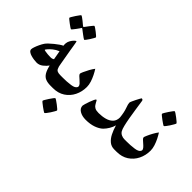

<svg xmlns="http://www.w3.org/2000/svg" viewBox="-122 -1132 1797 1797"><g transform="rotate(45 777.0 -233.0)"><path d="M467.3 -67.4Q467.3 -57.6 465.1 -41.5Q462.9 -25.4 455.6 -12.7Q448.2 0 431.6 0H406.7Q367.2 0 340.6 -11Q314 -22 296.9 -49.8Q279.8 -77.6 268.1 -128.4Q252.4 -105.5 224.1 -83Q195.8 -60.5 162.1 -60.5Q148.4 -60.5 127.4 -63.2Q106.4 -65.9 85.9 -71.8Q65.4 -77.6 51.5 -88.1Q37.6 -98.6 37.6 -113.8Q37.6 -124.5 44.9 -146.2Q52.2 -168 64 -192.6Q75.7 -217.3 88.4 -236.3Q97.2 -249 115.2 -266.1Q133.3 -283.2 154.8 -300.8Q176.3 -318.4 196 -331.8Q215.8 -345.2 228 -350.1Q227.5 -355.5 227.1 -359.9Q226.6 -364.3 226.6 -370.1Q226.6 -377.9 227.5 -383.3Q229.5 -402.8 240.7 -421.9Q252 -440.9 265.1 -453.9Q278.3 -466.8 285.6 -466.8Q286.6 -466.8 289.6 -450.9Q292.5 -435.1 296.6 -410.4Q300.8 -385.7 304.7 -359.9Q311.5 -321.3 318.1 -283Q324.7 -244.6 329.6 -217Q334.5 -189.5 335.9 -182.6Q340.3 -168 345.5 -157.2Q350.6 -146.5 364 -140.4Q377.4 -134.3 406.7 -134.3H431.6Q448.2 -134.3 455.6 -121.8Q462.9 -109.4 465.1 -93.5Q467.3 -77.6 467.3 -67.4ZM254.9 -198.2Q252 -213.9 247.8 -239Q243.7 -264.2 238.8 -288.1Q205.6 -274.4 181.4 -254.6Q157.2 -234.9 144.3 -219Q131.3 -203.1 131.3 -200.2Q131.3 -197.3 145 -194.6Q158.7 -191.9 178.2 -189.9Q197.8 -188 215.3 -188Q231.4 -188 239.7 -190.7Q248 -193.4 254.9 -198.2ZM387.7 -620.6Q387.7 -617.2 379.4 -602.3Q371.1 -587.4 359.9 -569.8Q348.6 -552.2 338.6 -539.3Q328.6 -526.4 325.2 -526.4Q322.8 -526.4 310.3 -535.2Q297.9 -543.9 282.2 -555.7Q266.6 -567.4 254.9 -576.4Q243.2 -585.4 242.2 -586.4Q237.3 -590.3 234.4 -590.3Q231.9 -590.3 228.5 -584.5Q228 -583.5 220.2 -572Q212.4 -560.5 201.4 -545.9Q190.4 -531.2 181.2 -520Q171.9 -508.8 168 -508.8Q166 -508.8 152.6 -517.8Q139.2 -526.9 122.8 -539.1Q106.4 -551.3 94.2 -561.5Q82 -571.8 82 -574.7Q82 -578.1 90.8 -593.3Q99.6 -608.4 111.3 -626.2Q123 -644 133.1 -657.2Q143.1 -670.4 145.5 -670.4Q149.9 -670.4 162.6 -661.6Q175.3 -652.8 189.7 -641.4Q204.1 -629.9 214.8 -620.6Q225.6 -611.3 226.6 -610.8Q231.9 -606.4 233.9 -606.4Q237.3 -606.4 242.2 -613.3Q243.2 -614.3 251.5 -625.5Q259.8 -636.7 270.5 -650.9Q281.2 -665 290.5 -675.8Q299.8 -686.5 302.2 -686.5Q306.2 -686.5 319.6 -677.5Q333 -668.5 348.9 -656.2Q364.7 -644 376.2 -633.8Q387.7 -623.5 387.7 -620.6Z M656.7 -232.4Q656.7 -169.4 630.6 -116.7Q604.5 -64 555.7 -32Q506.8 0 438 0H411.6Q397.5 0 388.4 -14.2Q379.4 -28.3 379.4 -68.4Q379.4 -107.9 390.1 -121.1Q400.9 -134.3 411.6 -134.3H438Q458.5 -134.3 486.3 -135.7Q514.2 -137.2 539.1 -141.1Q564 -145 575.2 -151.4Q587.9 -158.2 593 -166.3Q598.1 -174.3 598.1 -179.7Q598.1 -192.4 586.7 -205.3Q575.2 -218.3 560.1 -231Q544.9 -243.7 533.4 -254.9Q522 -266.1 522 -275.4Q522 -280.8 532.7 -305.4Q543.5 -330.1 559.6 -359.4Q575.7 -388.7 591.3 -408.2Q606 -385.7 621.1 -355.7Q636.2 -325.7 646.5 -293.5Q656.7 -261.2 656.7 -232.4ZM614.3 120.6Q614.3 124 605.5 139.9Q596.7 155.8 584.5 174.6Q572.3 193.4 561 207.3Q549.8 221.2 545.4 221.2Q543.5 221.2 529.3 211.9Q515.1 202.6 497.8 189.9Q480.5 177.2 467.3 166.3Q454.1 155.3 454.1 151.9Q454.1 147.5 463.4 131.6Q472.7 115.7 485.1 96.9Q497.6 78.1 508.3 64.2Q519 50.3 522.5 50.3Q526.4 50.3 540.8 59.8Q555.2 69.3 572.3 82.3Q589.4 95.2 601.8 106.2Q614.3 117.2 614.3 120.6Z M1310.1 -67.4Q1310.1 -57.6 1307.9 -41.5Q1305.7 -25.4 1298.3 -12.7Q1291 0 1274.4 0H1249.5Q1211.4 0 1183.6 -22.7Q1155.8 -45.4 1136.2 -84Q1116.7 -122.6 1102.5 -170.9Q1096.2 -144 1078.4 -114.3Q1060.5 -84.5 1040 -64Q1012.7 -38.1 968.3 -22.5Q923.8 -6.8 864.3 -6.8Q816.4 -6.8 783.7 -26.6Q751 -46.4 751 -80.6Q751 -85 756.8 -105.5Q762.7 -126 771.5 -150.6Q780.3 -175.3 789.1 -193.4Q797.9 -211.4 803.2 -211.4Q808.6 -211.4 812.5 -202.6Q816.4 -193.8 820.8 -187Q825.2 -180.2 832.3 -168.2Q839.4 -156.2 856.2 -146.7Q873 -137.2 905.8 -137.2Q951.2 -137.2 990.2 -147.7Q1029.3 -158.2 1053.2 -182.9Q1077.1 -207.5 1077.1 -250Q1070.8 -312 1055.9 -352.5Q1041 -393.1 1041 -409.7Q1041 -415.5 1048.8 -433.3Q1056.6 -451.2 1066.9 -471.4Q1077.1 -491.7 1085.4 -506.3Q1093.8 -521 1095.2 -521Q1098.6 -521 1105.7 -517.8Q1112.8 -514.6 1113.8 -503.4Q1121.1 -455.1 1128.7 -403.6Q1136.2 -352.1 1144.5 -304.9Q1152.8 -257.8 1161.6 -222.4Q1170.4 -187 1180.2 -170.4Q1190.9 -152.3 1210.4 -143.3Q1230 -134.3 1249.5 -134.3H1274.4Q1291 -134.3 1298.3 -121.8Q1305.7 -109.4 1307.9 -93.5Q1310.1 -77.6 1310.1 -67.4Z M1499.5 -232.4Q1499.5 -169.4 1473.4 -116.7Q1447.3 -64 1398.4 -32Q1349.6 0 1280.8 0H1254.4Q1240.2 0 1231.2 -14.2Q1222.2 -28.3 1222.2 -68.4Q1222.2 -107.9 1232.9 -121.1Q1243.7 -134.3 1254.4 -134.3H1280.8Q1301.3 -134.3 1329.1 -135.7Q1356.9 -137.2 1381.8 -141.1Q1406.7 -145 1418 -151.4Q1430.7 -158.2 1435.8 -166.3Q1440.9 -174.3 1440.9 -179.7Q1440.9 -192.4 1429.4 -205.3Q1418 -218.3 1402.8 -231Q1387.7 -243.7 1376.2 -254.9Q1364.7 -266.1 1364.7 -275.4Q1364.7 -280.8 1375.5 -305.4Q1386.2 -330.1 1402.3 -359.4Q1418.5 -388.7 1434.1 -408.2Q1448.7 -385.7 1463.9 -355.7Q1479 -325.7 1489.3 -293.5Q1499.5 -261.2 1499.5 -232.4ZM1490.7 -583Q1490.7 -579.6 1481.9 -563.7Q1473.1 -547.9 1460.9 -529.1Q1448.7 -510.3 1437.5 -496.3Q1426.3 -482.4 1421.9 -482.4Q1419.9 -482.4 1405.8 -491.7Q1391.6 -501 1374.3 -513.7Q1356.9 -526.4 1343.8 -537.4Q1330.6 -548.3 1330.6 -551.8Q1330.6 -556.2 1339.8 -572Q1349.1 -587.9 1361.6 -606.7Q1374 -625.5 1384.8 -639.4Q1395.5 -653.3 1398.9 -653.3Q1402.8 -653.3 1417.2 -643.8Q1431.6 -634.3 1448.7 -621.3Q1465.8 -608.4 1478.3 -597.4Q1490.7 -586.4 1490.7 -583Z"/></g></svg>

Font: Scheherazade New
Style: Bold
Weight: 700
Designer: SIL International
Foundry: SIL International
Version: Version 4.000